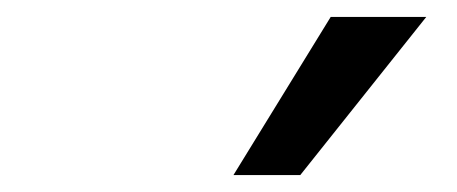

<svg xmlns="http://www.w3.org/2000/svg" viewBox="-20 -764 540 227"><path d="M256 -557 371 -744H484L335 -557Z"/></svg>

Font: Nunito Sans 10pt Condensed
Style: Bold Italic
Weight: 700
Width: 3
Italic angle: -9°
Designer: Vernon Adams
Foundry: Vernon Adams
Version: Version 3.101;gftools[0.9.27]